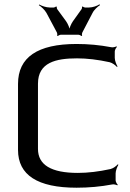

<svg xmlns="http://www.w3.org/2000/svg" viewBox="-20 -865 604 895"><path d="M339 -593C386 -593 436 -587 491 -575C504 -572 519 -560 525 -553L528 -555C523 -563 515 -582 515 -595V-625C515 -632 521 -643 525 -646L523 -649C518 -646 505 -643 498 -645C445 -655 392 -660 337 -660C155 -660 64 -598 64 -474V-166C64 -49 155 10 337 10C394 10 449 5 502 -5C509 -7 522 -4 527 -1L529 -4C525 -7 519 -18 519 -25V-57C519 -70 527 -89 532 -97L529 -99C523 -92 508 -80 495 -77C440 -65 390 -59 343 -59C219 -59 157 -96 157 -171V-475C157 -574 241 -593 339 -593ZM263 -703H346C350 -703 358 -699 360 -697L363 -699C361 -701 362 -710 364 -714L411 -804C418 -819 436 -835 446 -841L444 -845C434 -838 412 -830 395 -830H376C373 -830 367 -833 366 -835L362 -833C363 -831 362 -824 360 -822L320 -766C311 -753 302 -732 302 -720H306C306 -732 297 -753 288 -766L247 -822C245 -824 244 -831 245 -833L241 -835C240 -833 234 -830 231 -830H212C195 -830 173 -838 163 -844L161 -841C171 -835 189 -819 197 -804L245 -714C247 -710 248 -701 246 -699L250 -697C251 -699 259 -703 263 -703Z"/></svg>

Font: Gamestation Storm
Style: Regular
Weight: 400
Designer: Jonas Hecksher
Foundry: Jonas Hecksher, Playtypeª, e-types AS
Version: Version 1.003